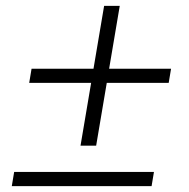

<svg xmlns="http://www.w3.org/2000/svg" viewBox="-20 -631 640 651"><path d="M253 -137 289 -350H79L87 -398H297L333 -611H386L350 -398H560L552 -350H342L306 -137ZM20 0 28 -48H502L494 0Z"/></svg>

Font: IBM Plex Mono Light
Style: Italic
Weight: 300
Italic angle: -9°
Monospace: yes
Designer: Mike Abbink, Paul van der Laan, Pieter van Rosmalen
Foundry: Bold Monday
Version: Version 2.3